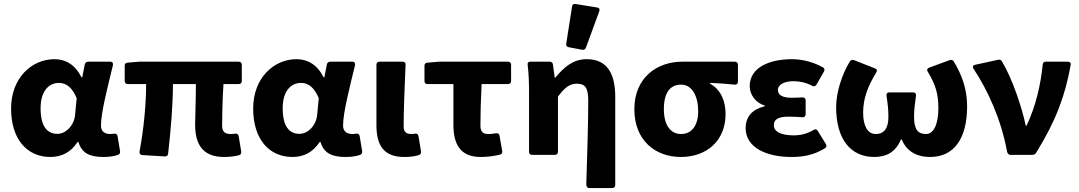

<svg xmlns="http://www.w3.org/2000/svg" viewBox="-20 -784 5460 972"><path d="M36.1 -234.4C36.1 -81.1 115.2 10.7 235.4 10.7C293 10.7 338.9 -13.7 373 -65.4H377C393.6 -8.8 434.6 10.7 502.9 10.7C534.2 10.7 558.6 6.8 577.1 0C585.9 -2.9 588.9 -9.8 587.9 -18.6L575.2 -94.7C573.2 -105.5 566.4 -108.4 556.6 -107.4C550.8 -106.4 544.9 -105.5 539.1 -105.5C512.7 -105.5 491.2 -116.2 491.2 -148.4C491.2 -215.8 526.4 -348.6 551.8 -454.1C553.7 -464.8 548.8 -471.7 538.1 -471.7H426.8C418 -471.7 411.1 -466.8 409.2 -458L396.5 -392.6H392.6C360.4 -457 311.5 -484.4 255.9 -484.4C140.6 -484.4 36.1 -389.6 36.1 -234.4ZM360.4 -205.1C356.4 -150.4 314.5 -106.4 270.5 -106.4C217.8 -106.4 185.5 -145.5 185.5 -236.3C185.5 -328.1 231.4 -364.3 278.3 -364.3C318.4 -364.3 346.7 -337.9 368.2 -287.1Z M967.8 -153.3C967.8 -54.7 1004.9 10.7 1114.3 10.7C1144.5 10.7 1170.9 6.8 1189.5 2C1199.2 -1 1202.1 -7.8 1201.2 -16.6L1188.5 -93.8C1186.5 -104.5 1180.7 -108.4 1170.9 -107.4C1162.1 -106.4 1155.3 -105.5 1149.4 -105.5C1120.1 -105.5 1104.5 -115.2 1104.5 -147.5C1104.5 -168 1105.5 -278.3 1111.3 -358.4H1188.5C1198.2 -358.4 1204.1 -364.3 1204.1 -374V-456.1C1204.1 -465.8 1198.2 -471.7 1188.5 -471.7H685.5L626 -466.8C616.2 -465.8 611.3 -460.9 611.3 -451.2V-374C611.3 -364.3 617.2 -358.4 627 -358.4H719.7C719.7 -260.7 709 -137.7 686.5 -16.6C684.6 -5.9 690.4 0 700.2 1L813.5 7.8C823.2 8.8 830.1 3.9 831.1 -5.9C844.7 -126 855.5 -252 855.5 -358.4H971.7C971.7 -282.2 967.8 -179.7 967.8 -153.3Z M1261.7 -234.4C1261.7 -81.1 1340.8 10.7 1460.9 10.7C1518.6 10.7 1564.5 -13.7 1598.6 -65.4H1602.5C1619.1 -8.8 1660.2 10.7 1728.5 10.7C1759.8 10.7 1784.2 6.8 1802.7 0C1811.5 -2.9 1814.5 -9.8 1813.5 -18.6L1800.8 -94.7C1798.8 -105.5 1792 -108.4 1782.2 -107.4C1776.4 -106.4 1770.5 -105.5 1764.6 -105.5C1738.3 -105.5 1716.8 -116.2 1716.8 -148.4C1716.8 -215.8 1752 -348.6 1777.3 -454.1C1779.3 -464.8 1774.4 -471.7 1763.7 -471.7H1652.3C1643.6 -471.7 1636.7 -466.8 1634.8 -458L1622.1 -392.6H1618.2C1585.9 -457 1537.1 -484.4 1481.4 -484.4C1366.2 -484.4 1261.7 -389.6 1261.7 -234.4ZM1585.9 -205.1C1582 -150.4 1540 -106.4 1496.1 -106.4C1443.4 -106.4 1411.1 -145.5 1411.1 -236.3C1411.1 -328.1 1457 -364.3 1503.9 -364.3C1543.9 -364.3 1572.3 -337.9 1593.8 -287.1Z M1885.7 -151.4C1885.7 -53.7 1918 10.7 2026.4 10.7C2059.6 10.7 2082 6.8 2100.6 1C2109.4 -2 2112.3 -8.8 2111.3 -17.6L2098.6 -94.7C2096.7 -104.5 2089.8 -109.4 2080.1 -107.4C2074.2 -106.4 2069.3 -105.5 2064.5 -105.5C2037.1 -105.5 2023.4 -114.3 2023.4 -145.5C2023.4 -217.8 2028.3 -349.6 2033.2 -456.1C2034.2 -465.8 2028.3 -471.7 2018.6 -471.7H1901.4C1891.6 -471.7 1885.7 -465.8 1885.7 -456.1Z M2275.4 -153.3C2275.4 -54.7 2309.6 10.7 2413.1 10.7C2449.2 10.7 2482.4 5.9 2510.7 -1C2520.5 -3.9 2524.4 -9.8 2522.5 -19.5L2508.8 -96.7C2506.8 -107.4 2500 -111.3 2490.2 -109.4C2475.6 -106.4 2463.9 -105.5 2451.2 -105.5C2427.7 -105.5 2412.1 -115.2 2412.1 -147.5C2412.1 -200.2 2414.1 -280.3 2418 -358.4H2551.8C2561.5 -358.4 2567.4 -364.3 2567.4 -374V-456.1C2567.4 -465.8 2561.5 -471.7 2551.8 -471.7H2202.1L2143.6 -466.8C2133.8 -465.8 2128.9 -460.9 2128.9 -451.2V-374C2128.9 -364.3 2134.8 -358.4 2144.5 -358.4H2275.4Z M2876 -751 2846.7 -563.5C2844.7 -552.7 2849.6 -546.9 2859.4 -544.9L2926.8 -532.2C2935.5 -530.3 2943.4 -534.2 2946.3 -543L3013.7 -726.6C3017.6 -737.3 3013.7 -744.1 3002.9 -746.1L2893.6 -763.7C2883.8 -765.6 2877.9 -761.7 2876 -751ZM2958 -274.4C2958 -172.9 2953.1 2.9 2948.2 146.5C2947.3 160.2 2953.1 168 2962.9 168H3079.1C3088.9 168 3094.7 162.1 3094.7 152.3V-293C3094.7 -410.2 3054.7 -484.4 2950.2 -484.4C2880.9 -484.4 2835 -443.4 2792 -391.6H2788.1L2779.3 -457C2778.3 -465.8 2772.5 -471.7 2762.7 -471.7H2665C2654.3 -471.7 2649.4 -465.8 2651.4 -455.1C2657.2 -408.2 2658.2 -359.4 2658.2 -326.2V-15.6C2658.2 -5.9 2664.1 0 2673.8 0H2789.1C2798.8 0 2804.7 -5.9 2804.7 -15.6V-294.9C2836.9 -338.9 2864.3 -360.4 2899.4 -360.4C2942.4 -360.4 2958 -339.8 2958 -274.4Z M3191.4 -230.5C3191.4 -74.2 3296.9 10.7 3426.8 10.7C3558.6 10.7 3653.3 -72.3 3653.3 -207C3653.3 -277.3 3625 -334 3574.2 -360.4V-364.3C3621.1 -362.3 3653.3 -360.4 3699.2 -355.5C3710 -354.5 3715.8 -360.4 3715.8 -370.1V-456.1C3715.8 -465.8 3710 -471.7 3700.2 -471.7H3433.6C3309.6 -471.7 3191.4 -394.5 3191.4 -230.5ZM3514.6 -221.7C3514.6 -147.5 3481.4 -105.5 3427.7 -105.5C3375 -105.5 3340.8 -150.4 3340.8 -230.5C3340.8 -319.3 3375 -355.5 3428.7 -355.5C3484.4 -355.5 3514.6 -294.9 3514.6 -221.7Z M3754.9 -134.8C3754.9 -38.1 3858.4 10.7 3986.3 10.7C4044.9 10.7 4097.7 2 4156.2 -33.2C4164.1 -39.1 4166 -45.9 4161.1 -54.7L4120.1 -121.1C4115.2 -129.9 4107.4 -131.8 4098.6 -126C4064.5 -105.5 4028.3 -98.6 4001 -98.6C3933.6 -98.6 3897.5 -117.2 3897.5 -150.4C3897.5 -180.7 3920.9 -193.4 3973.6 -193.4C3996.1 -193.4 4019.5 -192.4 4042 -190.4C4052.7 -189.5 4058.6 -196.3 4058.6 -206.1V-275.4C4058.6 -285.2 4052.7 -291 4042 -291C4024.4 -290 4005.9 -289.1 3989.3 -289.1C3942.4 -289.1 3918 -301.8 3918 -329.1C3918 -354.5 3949.2 -373 3997.1 -373C4029.3 -373 4062.5 -365.2 4091.8 -349.6C4100.6 -344.7 4108.4 -346.7 4113.3 -355.5L4151.4 -421.9C4156.2 -430.7 4154.3 -438.5 4145.5 -443.4C4099.6 -468.8 4043 -484.4 3989.3 -484.4C3877 -484.4 3775.4 -443.4 3775.4 -347.7C3775.4 -309.6 3800.8 -264.6 3851.6 -250V-246.1C3793 -231.4 3754.9 -198.2 3754.9 -134.8Z M4212.9 -242.2C4212.9 -78.1 4287.1 10.7 4406.2 10.7C4463.9 10.7 4513.7 -11.7 4541 -78.1H4544.9C4572.3 -11.7 4628.9 10.7 4688.5 10.7C4809.6 10.7 4876 -82 4876 -246.1C4876 -335 4848.6 -406.2 4808.6 -472.7C4803.7 -480.5 4795.9 -482.4 4787.1 -479.5L4683.6 -441.4C4673.8 -437.5 4670.9 -429.7 4676.8 -420.9C4717.8 -353.5 4730.5 -305.7 4730.5 -236.3C4730.5 -151.4 4705.1 -105.5 4668 -105.5C4627.9 -105.5 4607.4 -127.9 4607.4 -191.4C4607.4 -230.5 4611.3 -254.9 4617.2 -299.8C4618.2 -310.5 4612.3 -316.4 4602.5 -316.4H4482.4C4471.7 -316.4 4466.8 -310.5 4467.8 -299.8C4474.6 -254.9 4477.5 -230.5 4477.5 -191.4C4477.5 -133.8 4455.1 -105.5 4413.1 -105.5C4370.1 -105.5 4349.6 -150.4 4349.6 -213.9C4349.6 -285.2 4373 -346.7 4416 -417C4421.9 -426.8 4419.9 -433.6 4410.2 -437.5L4303.7 -479.5C4294.9 -482.4 4287.1 -480.5 4282.2 -472.7C4241.2 -405.3 4212.9 -314.5 4212.9 -242.2Z M4908.2 -436.5C4981.4 -326.2 5048.8 -177.7 5078.1 -17.6C5080.1 -5.9 5086.9 0 5095.7 0H5206.1C5213.9 0 5220.7 -2.9 5225.6 -10.7C5326.2 -173.8 5372.1 -298.8 5400.4 -455.1C5402.3 -465.8 5396.5 -471.7 5385.7 -471.7H5274.4C5264.6 -471.7 5259.8 -466.8 5258.8 -457C5248 -354.5 5224.6 -248 5176.8 -147.5H5172.9C5153.3 -241.2 5104.5 -386.7 5052.7 -472.7C5047.9 -480.5 5042 -483.4 5033.2 -481.4L4917 -456.1C4906.2 -454.1 4902.3 -446.3 4908.2 -436.5Z"/></svg>

Font: Ed Sans Neue
Style: Bold
Weight: 700
Designer: Stephen Hutchings
Version: Version 1.004;PS 001.004;hotconv 1.0.88;makeotf.lib2.5.64775